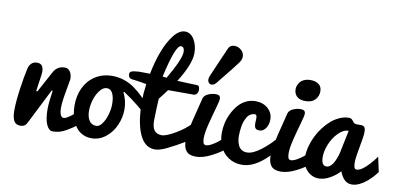

<svg xmlns="http://www.w3.org/2000/svg" viewBox="-79 -1128 2884 1384"><g transform="rotate(10 1363.5 -436.5)"><path d="M62.5 -102.1Q62.5 -162.6 75.7 -257.8Q88.9 -353 103.5 -416Q109.4 -439.9 125.2 -454.3Q141.1 -468.8 166 -468.8Q212.9 -468.8 212.9 -409.7Q212.9 -393.6 203.1 -332Q193.4 -270.5 193.4 -265.6H203.1Q203.6 -266.1 241.9 -337.6Q280.3 -409.2 288.1 -422.9Q315.4 -468.8 368.2 -468.8Q392.6 -468.8 407 -448.2Q421.4 -427.7 421.4 -391.6Q421.4 -387.7 406 -304.7Q390.6 -221.7 390.6 -178.7Q390.6 -147 398.4 -128.2Q406.2 -109.4 421.9 -109.4Q445.3 -109.4 504.4 -160.6Q525.9 -179.7 558.6 -212.4L566.9 -103L542.5 -84.5Q515.1 -63.5 500.2 -53.2Q485.4 -43 460 -28.1Q434.6 -13.2 410.2 -6.6Q385.7 0 360.4 0Q332.5 0 314.7 -40Q296.9 -80.1 296.9 -152.3Q296.9 -197.3 310.5 -288.6H302.7L174.8 -34.7Q165.5 -15.1 153.6 -7.6Q141.6 0 124.5 0Q105.5 0 92.5 -8.3Q79.6 -16.6 73.5 -32Q67.4 -47.4 64.9 -63.7Q62.5 -80.1 62.5 -102.1Z M818.8 -371.1 814.9 -365.7Q843.3 -309.6 843.3 -245.6Q843.3 -187 819.3 -131.1Q795.4 -75.2 748.8 -37.6Q702.1 0 645 0Q611.8 0 584.5 -12.2Q557.1 -24.4 538.8 -45.2Q520.5 -65.9 507.8 -93.8Q495.1 -121.6 489.5 -151.6Q483.9 -181.6 483.9 -213.4Q483.9 -285.2 511.5 -342.8Q539.1 -400.4 592.8 -434.6Q646.5 -468.8 717.3 -468.8Q761.7 -468.8 803.5 -454.8Q845.2 -440.9 880.9 -415Q916.5 -389.2 945.1 -360.8Q973.6 -332.5 1002.9 -295.9L993.7 -227.1Q952.1 -282.2 818.8 -371.1ZM664.1 -93.8Q685.5 -93.8 705.8 -121.8Q726.1 -149.9 737.8 -190.4Q749.5 -231 749.5 -269Q749.5 -316.4 735.4 -345.7Q721.2 -375 692.4 -375Q666.5 -375 643.1 -346.2Q619.6 -317.4 606.4 -275.4Q593.3 -233.4 593.3 -193.4Q593.3 -149.4 610.6 -121.6Q627.9 -93.8 664.1 -93.8Z M1347.7 -234.4V-109.4Q1243.7 -48.3 1192.6 -24.2Q1141.6 0 1107.9 0Q1034.2 0 995.6 -85.9Q957 -171.9 957 -324.7Q957 -384.3 966.3 -453.1Q955.6 -454.6 929.7 -459.5Q903.8 -464.4 863.3 -468.8Q852.1 -470.2 845.2 -474.1Q838.4 -478 835.7 -484.6Q833 -491.2 832.5 -495.4Q832 -499.5 832 -506.3Q832 -523.4 863.5 -528.6Q895 -533.7 935.5 -532Q976.1 -530.3 980 -531.2Q998 -622.6 1026.6 -698.5Q1055.2 -774.4 1095 -824.7Q1134.8 -875 1176.3 -875Q1217.8 -875 1243.7 -833Q1269.5 -791 1269.5 -731.9Q1269.5 -652.8 1183.1 -515.1Q1192.9 -514.2 1253.9 -512.2Q1314.9 -510.3 1329.1 -509.3Q1347.7 -508.8 1347.7 -476.1Q1347.7 -459.5 1338.1 -448.5Q1328.6 -437.5 1316.4 -437.5H1128.9Q1097.2 -394 1073.7 -365.2Q1072.3 -346.2 1070.3 -305.7Q1067.4 -238.3 1067.4 -205.1Q1067.4 -154.3 1085.7 -131.8Q1104 -109.4 1139.2 -109.4Q1171.4 -109.4 1238.5 -148.7Q1305.7 -188 1347.7 -234.4ZM1191.4 -727.5Q1191.4 -765.6 1165.5 -765.6Q1126.5 -765.6 1073.2 -527.3Q1078.1 -526.4 1088.1 -525.4Q1098.1 -524.4 1103 -523.9Q1191.4 -675.3 1191.4 -727.5Z M1629.4 -203.1V-104Q1587.9 -66.4 1523.7 -33.2Q1459.5 0 1407.7 0Q1359.4 0 1338.1 -25.4Q1316.9 -50.8 1316.9 -98.1Q1316.9 -127 1324.7 -171.9Q1332.5 -216.8 1340.8 -251.7Q1349.1 -286.6 1363.8 -343.5Q1378.4 -400.4 1383.3 -421.4Q1389.6 -444.3 1417.5 -456.5Q1445.3 -468.8 1472.2 -468.8Q1491.7 -468.8 1499.5 -461.7Q1507.3 -454.6 1507.3 -440.9Q1507.3 -424.3 1491 -367.9Q1474.6 -311.5 1458.3 -246.1Q1441.9 -180.7 1441.9 -141.6Q1441.9 -117.7 1447.3 -105.7Q1452.6 -93.8 1466.8 -93.8Q1482.9 -93.8 1507.1 -107.2Q1531.2 -120.6 1548.1 -134Q1564.9 -147.5 1593.8 -172.4Q1622.6 -197.3 1629.4 -203.1ZM1406.2 -587.4Q1408.7 -592.8 1427.2 -636.7Q1445.8 -680.7 1458.5 -709Q1487.3 -774.9 1500 -803.7Q1511.7 -835 1546.4 -835Q1573.2 -835 1595.2 -815.7Q1617.2 -796.4 1617.2 -768.6Q1617.2 -745.1 1599.1 -721.2Q1583 -698.7 1555.2 -664.1Q1527.3 -629.4 1498.3 -593.3Q1469.2 -557.1 1462.9 -549.3Q1447.3 -531.2 1429.7 -531.2Q1418 -531.2 1409.7 -540.5Q1401.4 -549.8 1401.4 -564Q1401.4 -575.7 1406.2 -587.4Z M1745.6 0Q1688.5 0 1646.2 -28.6Q1604 -57.1 1583.7 -102.3Q1563.5 -147.5 1563.5 -201.7Q1563.5 -236.3 1571.5 -272.9Q1579.6 -309.6 1596.7 -344.5Q1613.8 -379.4 1637 -407.2Q1660.2 -435.1 1693.1 -451.9Q1726.1 -468.8 1763.7 -468.8Q1819.3 -468.8 1855.5 -436.8Q1891.6 -404.8 1891.6 -356Q1891.6 -320.3 1873.5 -293Q1855.5 -265.6 1826.2 -265.6Q1804.7 -265.6 1796.9 -276.9Q1789.1 -288.1 1789.1 -311.5Q1789.1 -317.4 1789.8 -330.1Q1790.5 -342.8 1790.5 -347.7Q1790.5 -375 1777.3 -375Q1758.3 -375 1743.2 -365.7Q1728 -356.4 1718.8 -340.3Q1709.5 -324.2 1703.1 -306.2Q1696.8 -288.1 1693.8 -267.3Q1690.9 -246.6 1689.7 -231.4Q1688.5 -216.3 1688.5 -202.1Q1688.5 -182.6 1691.9 -165.3Q1695.3 -147.9 1703.4 -130.9Q1711.4 -113.8 1727.5 -103.8Q1743.7 -93.8 1766.6 -93.8Q1809.6 -93.8 1870.1 -140.6Q1930.7 -187.5 1974.1 -242.7L2007.8 -186Q1970.7 -133.3 1928.7 -92.8Q1834 0 1745.6 0Z M2251 -203.1V-104Q2209.5 -66.4 2145.3 -33.2Q2081.1 0 2029.3 0Q1981 0 1959.7 -25.4Q1938.5 -50.8 1938.5 -98.1Q1938.5 -127 1946.3 -171.9Q1954.1 -216.8 1962.4 -251.7Q1970.7 -286.6 1985.4 -343.5Q2000 -400.4 2004.9 -421.4Q2011.2 -444.3 2039.1 -456.5Q2066.9 -468.8 2093.8 -468.8Q2113.3 -468.8 2121.1 -461.7Q2128.9 -454.6 2128.9 -440.9Q2128.9 -424.3 2112.5 -367.9Q2096.2 -311.5 2079.8 -246.1Q2063.5 -180.7 2063.5 -141.6Q2063.5 -117.7 2068.8 -105.7Q2074.2 -93.8 2088.4 -93.8Q2104.5 -93.8 2128.7 -107.2Q2152.8 -120.6 2169.7 -134Q2186.5 -147.5 2215.3 -172.4Q2244.1 -197.3 2251 -203.1ZM2032.7 -606Q2032.7 -618.2 2037.8 -631.3Q2043 -644.5 2053.2 -657.7Q2063.5 -670.9 2083.3 -679.2Q2103 -687.5 2128.4 -687.5Q2165 -687.5 2188.2 -670.7Q2211.4 -653.8 2211.4 -619.1Q2211.4 -583 2187.5 -557.4Q2163.6 -531.7 2116.7 -531.7Q2075.2 -531.7 2054 -551.5Q2032.7 -571.3 2032.7 -606Z M2703.6 -228 2727.1 -119.6Q2713.9 -101.6 2696.5 -82.5Q2679.2 -63.5 2655.5 -43.5Q2631.8 -23.4 2604 -10.5Q2576.2 2.4 2550.8 2.4Q2519.5 2.4 2497.8 -17.6Q2476.1 -37.6 2460 -78.6Q2433.6 -47.9 2390.9 -23.4Q2348.1 1 2307.6 1Q2257.8 1 2221.4 -37.1Q2185.1 -75.2 2185.1 -137.2Q2185.1 -173.3 2195.3 -212.4Q2205.6 -251.5 2223.4 -287.8Q2241.2 -324.2 2266.4 -357.2Q2291.5 -390.1 2320.1 -414.6Q2348.6 -439 2382.1 -453.4Q2415.5 -467.8 2448.2 -467.8Q2461.4 -467.8 2469.2 -460.9Q2477.1 -454.1 2482.7 -445.6Q2488.3 -437 2494.1 -434.6Q2502.9 -430.7 2518.6 -430.7Q2522 -430.7 2529.3 -430.9Q2536.6 -431.2 2540.5 -431.2Q2557.6 -431.2 2566.7 -422.1Q2575.7 -413.1 2575.7 -385.7Q2575.7 -355.5 2560.1 -275.1Q2544.4 -194.8 2544.4 -158.2Q2544.4 -133.3 2549.1 -121.3Q2553.7 -109.4 2566.4 -109.4Q2601.1 -109.4 2655.3 -168.5Q2678.7 -193.8 2703.6 -228ZM2310.1 -158.2Q2310.1 -93.8 2348.1 -93.8Q2365.2 -93.8 2380.6 -109.1Q2396 -124.5 2406.2 -147.2Q2416.5 -169.9 2423.1 -191.9Q2429.7 -213.9 2432.1 -231.4L2461.9 -375Q2423.8 -375 2387.7 -338.6Q2351.6 -302.2 2330.8 -252Q2310.1 -201.7 2310.1 -158.2Z"/></g></svg>

Font: iCiel Pacifico
Style: Regular
Weight: 400
Designer: Vernon Adams
Foundry: Vernon Adams
Version: Version 1.00 September 26, 2014, initial release